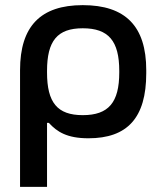

<svg xmlns="http://www.w3.org/2000/svg" viewBox="-20 -529 606 747"><path d="M549 -244V-256C549 -427 468 -509 302 -509C138 -509 58 -427 58 -256V198H163V-51H170C202 -16 241 9 324 9C475 9 549 -70 549 -244ZM163 -247V-253C163 -370 203 -419 302 -419C402 -419 444 -370 444 -253V-247C444 -130 402 -81 302 -81C203 -81 163 -130 163 -247Z"/></svg>

Font: LT Wave Text Medium
Style: Regular
Weight: 500
Designer: Daniel Lyons
Version: Version 2.5 (Glyphs App)